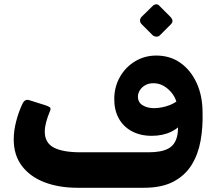

<svg xmlns="http://www.w3.org/2000/svg" viewBox="-20 -883 1011 909"><path d="M347 6Q259 6 191 -20Q123 -46 84 -97Q45 -148 45 -223Q45 -264 56.5 -308.5Q68 -353 86 -391Q98 -417 121 -408L194 -385Q209 -380 215.5 -375.5Q222 -371 217 -358Q192 -299 192 -260Q192 -207 234.5 -184.5Q277 -162 361 -162H480V6ZM460 6Q444 6 438.5 0Q433 -6 433 -14Q433 -22 433 -27V-128Q433 -147 438 -154.5Q443 -162 460 -162H683Q744 -162 776.5 -179.5Q809 -197 818.5 -238Q828 -279 818 -348L851 -313Q831 -279 791 -259.5Q751 -240 698 -240Q644 -240 603.5 -262Q563 -284 541.5 -324Q520 -364 521 -418Q522 -474 548.5 -520Q575 -566 620 -593Q665 -620 720 -620Q785 -620 834 -585.5Q883 -551 911 -490Q939 -429 939 -350Q941 -280 929.5 -216Q918 -152 887 -102Q856 -52 801 -23Q746 6 661 6ZM708 -371Q735 -371 764 -379Q793 -387 815 -402Q808 -425 792 -444.5Q776 -464 754.5 -476.5Q733 -489 706 -489Q684 -489 667.5 -479.5Q651 -470 642 -455.5Q633 -441 633 -426Q633 -398 655.5 -384.5Q678 -371 708 -371ZM736 -715Q730 -709 720 -709.5Q710 -710 703 -716L650 -769Q643 -777 643 -786Q643 -795 650 -803L703 -855Q710 -862 719.5 -862.5Q729 -863 735 -855L787 -803Q805 -784 789 -768Z"/></svg>

Font: Rubik
Style: Bold Italic
Weight: 700
Italic angle: -12°
Designer: Hubert and Fischer
Foundry: Hubert and Fischer
Version: Version 2.300;gftools[0.9.30]